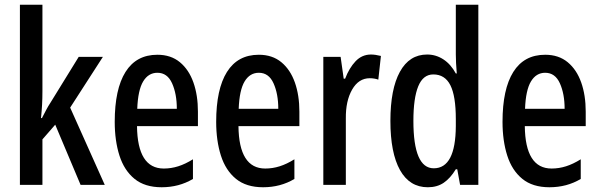

<svg xmlns="http://www.w3.org/2000/svg" viewBox="-20 -780 2528 810"><path d="M159 -396Q159 -365 157.5 -338Q156 -311 153 -282H157Q167 -301 175 -316.5Q183 -332 193 -347L312 -540H414L276 -326L422 0H320L213 -254L159 -192V0H64V-760H159Z M644 -549Q701 -549 739 -517.5Q777 -486 796 -432Q815 -378 815 -309V-248H558Q560 -69 671 -69Q702 -69 732 -78.5Q762 -88 794 -108V-25Q735 10 662 10Q591 10 547.5 -25.5Q504 -61 484 -123.5Q464 -186 464 -266Q464 -404 509.5 -476.5Q555 -549 644 -549ZM644 -473Q606 -473 584 -436.5Q562 -400 559 -321H726Q726 -384 706 -428.5Q686 -473 644 -473Z M1072 -549Q1129 -549 1167 -517.5Q1205 -486 1224 -432Q1243 -378 1243 -309V-248H986Q988 -69 1099 -69Q1130 -69 1160 -78.5Q1190 -88 1222 -108V-25Q1163 10 1090 10Q1019 10 975.5 -25.5Q932 -61 912 -123.5Q892 -186 892 -266Q892 -404 937.5 -476.5Q983 -549 1072 -549ZM1072 -473Q1034 -473 1012 -436.5Q990 -400 987 -321H1154Q1154 -384 1134 -428.5Q1114 -473 1072 -473Z M1545 -550Q1554 -550 1564.5 -548.5Q1575 -547 1587 -544L1576 -444Q1568 -447 1558.5 -448.5Q1549 -450 1540 -450Q1493 -450 1465.5 -402Q1438 -354 1439 -280V0H1344V-540H1417L1430 -448H1436Q1453 -493 1480 -521.5Q1507 -550 1545 -550Z M1785 10Q1708 10 1667.5 -62.5Q1627 -135 1627 -270Q1627 -404 1667 -477Q1707 -550 1782 -550Q1819 -550 1850.5 -529.5Q1882 -509 1903 -470H1907Q1905 -495 1904 -514Q1903 -533 1903 -550V-760H1998V0H1921L1909 -66H1903Q1880 -28 1852 -9Q1824 10 1785 10ZM1810 -70Q1902 -70 1903 -248V-278Q1903 -375 1880 -420.5Q1857 -466 1808 -466Q1765 -466 1744.5 -416Q1724 -366 1724 -270Q1724 -70 1810 -70Z M2280 -549Q2337 -549 2375 -517.5Q2413 -486 2432 -432Q2451 -378 2451 -309V-248H2194Q2196 -69 2307 -69Q2338 -69 2368 -78.5Q2398 -88 2430 -108V-25Q2371 10 2298 10Q2227 10 2183.5 -25.5Q2140 -61 2120 -123.5Q2100 -186 2100 -266Q2100 -404 2145.5 -476.5Q2191 -549 2280 -549ZM2280 -473Q2242 -473 2220 -436.5Q2198 -400 2195 -321H2362Q2362 -384 2342 -428.5Q2322 -473 2280 -473Z"/></svg>

Font: Noto Sans Gurmukhi ExtraCondensed Medium
Style: Regular
Weight: 500
Width: 2
Designer: Jelle Bosma - Monotype Design Team
Foundry: Monotype Imaging Inc.
Version: Version 2.004; ttfautohint (v1.8.4.7-5d5b)